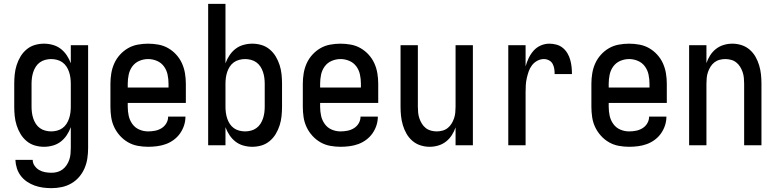

<svg xmlns="http://www.w3.org/2000/svg" viewBox="-20 -755 4040 998"><path d="M248 223Q225 223 203 220Q181 217 160 209.5Q139 202 120.5 189.5Q102 177 88.5 159.5Q75 142 68 120.5Q61 99 60 76H150Q150 93 160 107Q170 121 184 129Q198 137 214.5 140Q231 143 248 143Q263 143 278 139Q293 135 305.5 125.5Q318 116 326.5 103Q335 90 340 75.5Q345 61 346.5 45.5Q348 30 348 15V-94Q340 -72 327 -52.5Q314 -33 296 -19Q278 -5 255 1.5Q232 8 209 8Q184 8 160.5 1Q137 -6 118 -22Q99 -38 86.5 -59Q74 -80 66.5 -103.5Q59 -127 56.5 -151.5Q54 -176 54 -200V-320Q54 -344 56.5 -368.5Q59 -393 66.5 -416.5Q74 -440 86.5 -461Q99 -482 118 -498Q137 -514 160.5 -521Q184 -528 209 -528Q232 -528 255 -521.5Q278 -515 296 -501Q314 -487 327 -467.5Q340 -448 348 -426V-520H438V15Q438 42 434 68.5Q430 95 419.5 119.5Q409 144 391.5 164.5Q374 185 350.5 198.5Q327 212 300.5 217.5Q274 223 248 223ZM246 -72Q261 -72 276.5 -76Q292 -80 304.5 -89Q317 -98 325.5 -111Q334 -124 339 -139Q344 -154 346 -169.5Q348 -185 348 -200V-320Q348 -335 346 -350.5Q344 -366 339 -381Q334 -396 325.5 -409Q317 -422 304.5 -431Q292 -440 276.5 -444Q261 -448 246 -448Q231 -448 215.5 -444Q200 -440 187.5 -431Q175 -422 166.5 -409Q158 -396 153 -381Q148 -366 146 -350.5Q144 -335 144 -320V-200Q144 -185 146 -169.5Q148 -154 153 -139Q158 -124 166.5 -111Q175 -98 187.5 -89Q200 -80 215.5 -76Q231 -72 246 -72Z M750 8Q723 8 696 3Q669 -2 645.5 -15.5Q622 -29 603.5 -49.5Q585 -70 573.5 -94.5Q562 -119 558 -146Q554 -173 554 -200V-320Q554 -347 558.5 -374Q563 -401 574 -425.5Q585 -450 603.5 -470.5Q622 -491 645.5 -504.5Q669 -518 696 -523Q723 -528 750 -528Q777 -528 804 -523Q831 -518 854.5 -504.5Q878 -491 896.5 -470.5Q915 -450 926 -425.5Q937 -401 941.5 -374Q946 -347 946 -320V-220H644V-200Q644 -176 649 -153Q654 -130 668 -110.5Q682 -91 704 -81.5Q726 -72 750 -72Q768 -72 786 -75.5Q804 -79 819.5 -88.5Q835 -98 844.5 -114Q854 -130 854 -149H944Q944 -125 936.5 -102.5Q929 -80 915.5 -61Q902 -42 883 -28Q864 -14 842 -6Q820 2 796.5 5Q773 8 750 8ZM644 -300H856V-320Q856 -344 851 -367.5Q846 -391 832 -410Q818 -429 796 -438.5Q774 -448 750 -448Q726 -448 704 -438.5Q682 -429 668 -410Q654 -391 649 -367.5Q644 -344 644 -320Z M1291 8Q1268 8 1245 1.5Q1222 -5 1204 -19Q1186 -33 1173 -52.5Q1160 -72 1152 -94V0H1062V-735H1152V-426Q1160 -448 1173 -467.5Q1186 -487 1204 -501Q1222 -515 1245 -521.5Q1268 -528 1291 -528Q1316 -528 1339.5 -521Q1363 -514 1382 -498Q1401 -482 1413.5 -461Q1426 -440 1433.5 -416.5Q1441 -393 1443.5 -368.5Q1446 -344 1446 -320V-200Q1446 -176 1443.5 -151.5Q1441 -127 1433.5 -103.5Q1426 -80 1413.5 -59Q1401 -38 1382 -22Q1363 -6 1339.5 1Q1316 8 1291 8ZM1254 -72Q1269 -72 1284.5 -76Q1300 -80 1312.5 -89Q1325 -98 1333.5 -111Q1342 -124 1347 -139Q1352 -154 1354 -169.5Q1356 -185 1356 -200V-320Q1356 -335 1354 -350.5Q1352 -366 1347 -381Q1342 -396 1333.5 -409Q1325 -422 1312.5 -431Q1300 -440 1284.5 -444Q1269 -448 1254 -448Q1239 -448 1223.5 -444Q1208 -440 1195.5 -431Q1183 -422 1174.5 -409Q1166 -396 1161 -381Q1156 -366 1154 -350.5Q1152 -335 1152 -320V-200Q1152 -185 1154 -169.5Q1156 -154 1161 -139Q1166 -124 1174.5 -111Q1183 -98 1195.5 -89Q1208 -80 1223.5 -76Q1239 -72 1254 -72Z M1750 8Q1723 8 1696 3Q1669 -2 1645.5 -15.5Q1622 -29 1603.5 -49.5Q1585 -70 1573.5 -94.5Q1562 -119 1558 -146Q1554 -173 1554 -200V-320Q1554 -347 1558.5 -374Q1563 -401 1574 -425.5Q1585 -450 1603.5 -470.5Q1622 -491 1645.5 -504.5Q1669 -518 1696 -523Q1723 -528 1750 -528Q1777 -528 1804 -523Q1831 -518 1854.5 -504.5Q1878 -491 1896.5 -470.5Q1915 -450 1926 -425.5Q1937 -401 1941.5 -374Q1946 -347 1946 -320V-220H1644V-200Q1644 -176 1649 -153Q1654 -130 1668 -110.5Q1682 -91 1704 -81.5Q1726 -72 1750 -72Q1768 -72 1786 -75.5Q1804 -79 1819.5 -88.5Q1835 -98 1844.5 -114Q1854 -130 1854 -149H1944Q1944 -125 1936.5 -102.5Q1929 -80 1915.5 -61Q1902 -42 1883 -28Q1864 -14 1842 -6Q1820 2 1796.5 5Q1773 8 1750 8ZM1644 -300H1856V-320Q1856 -344 1851 -367.5Q1846 -391 1832 -410Q1818 -429 1796 -438.5Q1774 -448 1750 -448Q1726 -448 1704 -438.5Q1682 -429 1668 -410Q1654 -391 1649 -367.5Q1644 -344 1644 -320Z M2213 8Q2189 8 2165.5 0.5Q2142 -7 2123.5 -23Q2105 -39 2093 -60Q2081 -81 2074 -104.5Q2067 -128 2064.5 -152Q2062 -176 2062 -200V-520H2152V-200Q2152 -185 2153.5 -169.5Q2155 -154 2160 -139.5Q2165 -125 2173 -112Q2181 -99 2193 -89.5Q2205 -80 2220 -76Q2235 -72 2250 -72Q2265 -72 2280 -76Q2295 -80 2307 -89.5Q2319 -99 2327 -112Q2335 -125 2340 -139.5Q2345 -154 2346.5 -169.5Q2348 -185 2348 -200V-520H2438V0H2348V-93Q2341 -72 2328.5 -52.5Q2316 -33 2298 -19Q2280 -5 2258 1.5Q2236 8 2213 8Z M2622 0V-520H2712V-410Q2718 -432 2728 -453Q2738 -474 2753.5 -491.5Q2769 -509 2790.5 -518.5Q2812 -528 2836 -528Q2854 -528 2872.5 -523Q2891 -518 2905.5 -506Q2920 -494 2929.5 -478Q2939 -462 2944 -444Q2949 -426 2951 -407.5Q2953 -389 2953 -370H2863Q2863 -384 2861 -397.5Q2859 -411 2852.5 -423Q2846 -435 2833.5 -441.5Q2821 -448 2807 -448Q2789 -448 2772.5 -439Q2756 -430 2745 -415.5Q2734 -401 2728 -383.5Q2722 -366 2718 -348Q2714 -330 2713 -312Q2712 -294 2712 -276V0Z M3250 8Q3223 8 3196 3Q3169 -2 3145.5 -15.5Q3122 -29 3103.5 -49.5Q3085 -70 3073.5 -94.5Q3062 -119 3058 -146Q3054 -173 3054 -200V-320Q3054 -347 3058.5 -374Q3063 -401 3074 -425.5Q3085 -450 3103.5 -470.5Q3122 -491 3145.5 -504.5Q3169 -518 3196 -523Q3223 -528 3250 -528Q3277 -528 3304 -523Q3331 -518 3354.5 -504.5Q3378 -491 3396.5 -470.5Q3415 -450 3426 -425.5Q3437 -401 3441.5 -374Q3446 -347 3446 -320V-220H3144V-200Q3144 -176 3149 -153Q3154 -130 3168 -110.5Q3182 -91 3204 -81.5Q3226 -72 3250 -72Q3268 -72 3286 -75.5Q3304 -79 3319.5 -88.5Q3335 -98 3344.5 -114Q3354 -130 3354 -149H3444Q3444 -125 3436.5 -102.5Q3429 -80 3415.5 -61Q3402 -42 3383 -28Q3364 -14 3342 -6Q3320 2 3296.5 5Q3273 8 3250 8ZM3144 -300H3356V-320Q3356 -344 3351 -367.5Q3346 -391 3332 -410Q3318 -429 3296 -438.5Q3274 -448 3250 -448Q3226 -448 3204 -438.5Q3182 -429 3168 -410Q3154 -391 3149 -367.5Q3144 -344 3144 -320Z M3562 0V-520H3652V-427Q3659 -448 3671.5 -467.5Q3684 -487 3702 -501Q3720 -515 3742 -521.5Q3764 -528 3787 -528Q3811 -528 3834.5 -520.5Q3858 -513 3876.5 -497Q3895 -481 3907 -460Q3919 -439 3926 -415.5Q3933 -392 3935.5 -368Q3938 -344 3938 -320V0H3848V-320Q3848 -335 3846.5 -350.5Q3845 -366 3840 -380.5Q3835 -395 3827 -408Q3819 -421 3807 -430.5Q3795 -440 3780 -444Q3765 -448 3750 -448Q3735 -448 3720 -444Q3705 -440 3693 -430.5Q3681 -421 3673 -408Q3665 -395 3660 -380.5Q3655 -366 3653.5 -350.5Q3652 -335 3652 -320V0Z"/></svg>

Font: Iosevka Medium
Style: Regular
Weight: 500
Monospace: yes
Designer: Belleve Invis
Foundry: Belleve Invis
Version: Version 32.5.0; ttfautohint (v1.8.4)